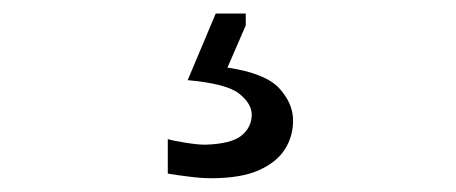

<svg xmlns="http://www.w3.org/2000/svg" viewBox="-20 -37 665 280"><path d="M287.7 222.9Q331.3 222.9 357.4 211.3Q383.5 199.6 395.5 180.7Q407.4 161.7 407.4 138.7Q407.4 113.8 387.3 91.8Q367.1 69.8 311.7 61.6L338.4 0V-17.3H294.6L253.7 79.9Q311.1 85.1 329.1 99.8Q347.1 114.4 347.1 130.1Q347.1 148.4 332.3 160.6Q317.5 172.8 279.5 174Q268.4 174 251.5 171.3Q234.6 168.7 224.7 165.9V216.2Q236.6 218.2 254.9 220.5Q273.2 222.9 287.7 222.9Z"/></svg>

Font: Pinar-VF
Style: Regular
Weight: 300
Designer: Amin Abedi
Version: Version 3.0